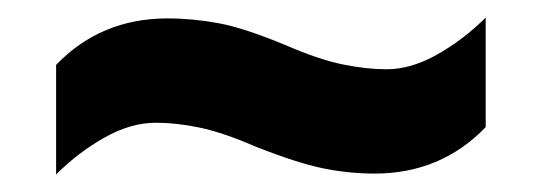

<svg xmlns="http://www.w3.org/2000/svg" viewBox="-20 -462 619 219"><path d="M271 -295Q234 -311 207.5 -316.5Q181 -322 158 -322Q129 -322 99 -305Q69 -288 44 -263V-388Q95 -441 171 -441Q200 -441 229.5 -435.5Q259 -430 307 -410Q344 -394 371 -388.5Q398 -383 421 -383Q449 -383 479 -400Q509 -417 534 -442V-317Q483 -264 407 -264Q378 -264 348.5 -270Q319 -276 271 -295Z"/></svg>

Font: Noto Sans Thaana ExtraBold
Style: Regular
Weight: 800
Designer: David Williams
Foundry: Google Inc.
Version: Version 3.001; ttfautohint (v1.8.4.7-5d5b)